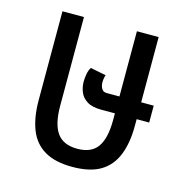

<svg xmlns="http://www.w3.org/2000/svg" viewBox="-88 -632 706 725"><g transform="rotate(15 265.5 -269.0)"><path d="M256 10Q189 10 147.5 -14.5Q106 -39 87.5 -86.5Q69 -134 69 -201V-548H153V-201Q153 -130 177.5 -95.5Q202 -61 257 -61Q312 -61 336 -95.5Q360 -130 360 -201V-548H445V-201Q445 -134 426 -86.5Q407 -39 366 -14.5Q325 10 256 10ZM306 -227Q271 -227 251 -239.5Q231 -252 223 -271.5Q215 -291 215 -312Q215 -327 218 -343Q221 -359 228 -369L289 -357Q287 -353 285.5 -344.5Q284 -336 284 -328Q284 -315 290 -304Q296 -293 310 -293H494V-227Z"/></g></svg>

Font: Noto Sans Thai Condensed
Style: Regular
Weight: 400
Width: 3
Designer: Monotype Design Team
Foundry: Monotype Imaging Inc.
Version: Version 2.002